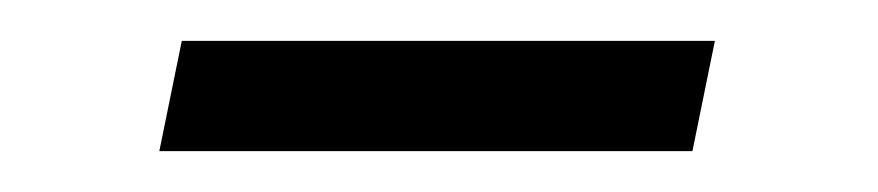

<svg xmlns="http://www.w3.org/2000/svg" viewBox="-20 -333 430 94"><path d="M58 -259 69 -313H330L319 -259Z"/></svg>

Font: Saira Expanded Light
Style: Italic
Weight: 300
Width: 7
Italic angle: -12°
Designer: Hector Gatti with collaboration of the Omnibus-Type team
Foundry: Omnibus-Type
Version: Version 1.101